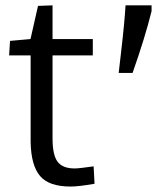

<svg xmlns="http://www.w3.org/2000/svg" viewBox="-20 -680 581 710"><path d="M418.9 -410.2Q420.4 -424.3 427.5 -485.1Q434.6 -545.9 438.5 -587.4Q442.4 -628.9 444.3 -660.2H540.5V-638.7Q516.6 -542 470.2 -410.2ZM240.7 9.8Q161.6 9.8 128.4 -28.8Q95.2 -67.4 93.3 -153.3V-475.1H13.7L17.1 -528.8L92.8 -535.6L120.6 -658.2L174.3 -660.2V-535.6H323.2V-475.1H174.3V-168Q174.3 -106.9 192.9 -82Q211.4 -57.1 256.3 -57.1Q272.5 -57.1 326.2 -64.9L329.6 -0.5Q271.5 9.8 240.7 9.8Z"/></svg>

Font: Oxygen
Style: Regular
Weight: 400
Designer: Vernon Adams
Foundry: Vernon Adams
Version: Version Release 0.2.3 webfont; ttfautohint (v0.93.3-1d66) -l